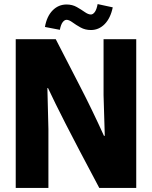

<svg xmlns="http://www.w3.org/2000/svg" viewBox="-20 -920 746 940"><path d="M57 -728H253Q314 -609 372 -497Q430 -385 489 -255H493L487 -454V-728H647V0H466Q410 -105 370 -181.5Q330 -258 301.5 -313.5Q273 -369 252.5 -411Q232 -453 215 -489H212L217 -288V0H57ZM458 -900 532 -884Q521 -831 492.5 -802Q464 -773 425 -773Q397 -773 374.5 -785.5Q352 -798 335 -810.5Q318 -823 306 -823Q296 -823 287 -811.5Q278 -800 273 -774L200 -788Q209 -840 237.5 -869Q266 -898 306 -898Q334 -898 356 -885.5Q378 -873 395 -861Q412 -849 425 -849Q435 -849 444 -861Q453 -873 458 -900Z"/></svg>

Font: Murecho
Style: Bold
Weight: 700
Designer: Neil Summerour
Foundry: Positype
Version: Version 1.010; ttfautohint (v1.8.3)